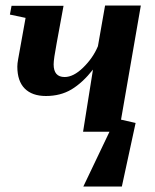

<svg xmlns="http://www.w3.org/2000/svg" viewBox="-20 -479 564 698"><path d="M282 0 318 -226Q280 -178 240 -154Q200 -130 147 -130Q97 -130 70 -157Q43 -184 43 -237Q43 -248 46 -264Q49 -280 73 -414L16 -426L22 -458H211L186 -322Q175 -264 175 -245Q175 -199 215 -199Q247 -199 282 -233Q318 -268 336 -311L362 -459H492L420 -44L473 -32L423 199H283L378 0Z"/></svg>

Font: Libra Serif Modern
Style: Bold Italic
Weight: 700
Italic angle: -12°
Designer: Stefan Peev, Context Ltd
Foundry: Stefan Peev, Context Ltd
Version: Version 1.000